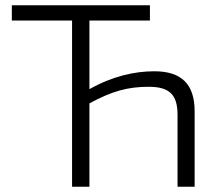

<svg xmlns="http://www.w3.org/2000/svg" viewBox="-20 -710 821 730"><path d="M320 -632H550V-690H25V-632H254V0H320V-317C407 -364 466 -380 546 -380C624 -380 655 -350 655 -274V0H720V-287C720 -389 671 -439 567 -439C491 -439 407 -420 320 -371Z"/></svg>

Font: SnT
Style: Regular
Weight: 300
Designer: Natanael Gama
Version: Version 1.001;PS 001.001;hotconv 1.0.70;makeotf.lib2.5.58329